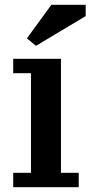

<svg xmlns="http://www.w3.org/2000/svg" viewBox="-20 -775 379 800"><path d="M308 5H35V-55H109V-470H35V-530H234V-55H308ZM194 -755H337V-708L130 -584L92 -615Z"/></svg>

Font: PT Serif Caption
Style: Semibold
Weight: 600
Designer: A.Korolkova, O.Umpeleva, V.Yefimov
Foundry: ParaType Ltd
Version: Version 1.00;May 2, 2020;FontCreator 12.0.0.2544 64-bit